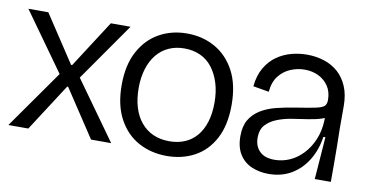

<svg xmlns="http://www.w3.org/2000/svg" viewBox="-59 -674 1596 835"><g transform="rotate(10 739.0 -257.0)"><path d="M11 0 192 -257 9 -513H97L234 -305H239L373 -513H460L281 -257L465 0H376L238 -209H234L99 0Z M712 13Q643 13 587.5 -17Q532 -47 499 -107.5Q466 -168 466 -257Q466 -346 498.5 -406Q531 -466 585.5 -496.5Q640 -527 708 -527Q777 -527 832 -496Q887 -465 919.5 -404.5Q952 -344 952 -254Q952 -165 920.5 -105.5Q889 -46 834.5 -16.5Q780 13 712 13ZM712 -52Q750 -52 780.5 -65Q811 -78 832.5 -103.5Q854 -129 865.5 -166Q877 -203 877 -251Q877 -299 865 -337.5Q853 -376 831.5 -404Q810 -432 778.5 -446.5Q747 -461 708 -461Q670 -461 639 -447Q608 -433 586 -406Q564 -379 552.5 -341Q541 -303 541 -258Q541 -210 552.5 -172Q564 -134 586.5 -107Q609 -80 640.5 -66Q672 -52 712 -52Z M1161 13Q1121 13 1087 -1.5Q1053 -16 1033 -47.5Q1013 -79 1013 -128Q1013 -172 1029.5 -200Q1046 -228 1075.5 -246.5Q1105 -265 1145 -275Q1185 -285 1231 -292Q1289 -301 1316.5 -307Q1344 -313 1352.5 -322Q1361 -331 1361 -348Q1361 -384 1344.5 -409Q1328 -434 1300.5 -447.5Q1273 -461 1239 -461Q1207 -461 1177 -448.5Q1147 -436 1126 -409.5Q1105 -383 1101 -339L1031 -351Q1036 -400 1056 -434Q1076 -468 1105.5 -488.5Q1135 -509 1169 -518Q1203 -527 1238 -527Q1278 -527 1313.5 -515.5Q1349 -504 1375.5 -480.5Q1402 -457 1417.5 -420.5Q1433 -384 1433 -334V-235Q1434 -196 1434.5 -156.5Q1435 -117 1435 -78Q1435 -39 1435 0H1364Q1368 -48 1371 -92.5Q1374 -137 1378 -187H1369Q1361 -130 1333.5 -84.5Q1306 -39 1262.5 -13Q1219 13 1161 13ZM1176 -52Q1211 -52 1243 -66Q1275 -80 1301 -107.5Q1327 -135 1343 -173Q1359 -211 1361 -257V-280L1388 -289Q1375 -273 1349 -264.5Q1323 -256 1288.5 -251Q1254 -246 1219.5 -240.5Q1185 -235 1155 -223Q1125 -211 1106.5 -190.5Q1088 -170 1088 -134Q1088 -97 1110.5 -74.5Q1133 -52 1176 -52Z"/></g></svg>

Font: Bricolage Grotesque 48pt Condensed ExtraBold Light
Style: Regular
Weight: 300
Version: Version 1.000;gftools[0.9.30]